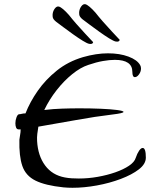

<svg xmlns="http://www.w3.org/2000/svg" viewBox="-20 -839 719 911"><path d="M529 -642Q519 -644 498 -657Q477 -670 452.5 -687.5Q428 -705 406 -721.5Q384 -738 372 -747Q357 -759 356 -770Q355 -781 356 -785Q358 -799 366.5 -810Q375 -821 385 -819Q393 -817 405.5 -806.5Q418 -796 433 -779Q447 -761 468 -737Q489 -713 510.5 -690Q532 -667 548 -650Q546 -639 529 -642ZM403 -631Q393 -633 372 -646Q351 -659 326.5 -676.5Q302 -694 280 -710.5Q258 -727 246 -736Q231 -748 230 -759Q229 -770 230 -774Q232 -788 240.5 -799Q249 -810 259 -808Q267 -806 279.5 -795.5Q292 -785 307 -768Q321 -750 342 -726Q363 -702 384.5 -679Q406 -656 422 -639Q420 -628 403 -631ZM324 52Q313 52 302.5 51.5Q292 51 281 50Q195 41 148.5 18Q102 -5 86 -51.5Q70 -98 72 -176Q73 -187 75.5 -199.5Q78 -212 78 -225H69Q60 -225 56.5 -233.5Q53 -242 53 -254Q53 -269 58.5 -283Q64 -297 71 -297Q76 -297 83.5 -299Q91 -301 101 -301Q122 -355 159 -408Q196 -461 249.5 -504Q303 -547 374 -568Q437 -586 492 -586Q548 -586 589.5 -570.5Q631 -555 645 -530Q649 -523 649 -514Q649 -499 639.5 -486Q630 -473 620 -473Q608 -473 608 -498Q608 -555 525 -555Q500 -555 468.5 -549.5Q437 -544 399 -531Q362 -519 322.5 -487Q283 -455 248.5 -411Q214 -367 190 -317L199 -318Q231 -322 273 -323.5Q315 -325 358 -325Q411 -325 458.5 -323Q506 -321 536 -317Q566 -313 566 -308Q566 -302 516 -296Q432 -286 338.5 -269Q245 -252 162 -238Q159 -221 157 -204Q155 -187 156 -170Q160 -100 194 -54Q228 -8 288 3Q304 6 320.5 7Q337 8 354 8Q399 8 444 0Q489 -8 527.5 -21.5Q566 -35 592 -52.5Q618 -70 624 -90Q631 -111 640 -124Q649 -137 657 -137Q672 -137 672 -91Q672 -61 639 -35.5Q606 -10 553 10Q500 30 439.5 41Q379 52 324 52Z"/></svg>

Font: Grechen Fuemen
Style: Regular
Weight: 400
Designer: Robert E. Leuschke
Foundry: Robert E. Leuschke
Version: Version 1.010; ttfautohint (v1.8.3)